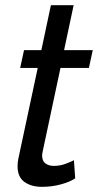

<svg xmlns="http://www.w3.org/2000/svg" viewBox="-20 -716 379 743"><path d="M142 7Q101 7 74.5 -12Q48 -31 48 -73Q48 -87 51 -102L126 -453H58L73 -522H140L177 -696H265L228 -522H339L324 -453H214L145 -129Q143 -119 143 -114Q143 -93 156 -83.5Q169 -74 188 -74Q213 -74 235 -82.5Q257 -91 266 -96L271 -26Q253 -13 217.5 -3Q182 7 142 7Z"/></svg>

Font: PTCRaleway Medium
Style: Italic
Weight: 500
Italic angle: -12°
Designer: Matt McInerney, Pablo Impallari, Rodrigo Fuenzalida
Foundry: Matt McInerney, Pablo Impallari, Rodrigo Fuenzalida
Version: Version 3.000g; ttfautohint (v1.5) -l 8 -r 28 -G 28 -x 14 -D